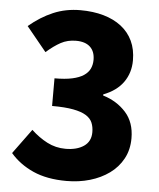

<svg xmlns="http://www.w3.org/2000/svg" viewBox="-54 -805 717 865"><g transform="rotate(5 304.5 -372.0)"><path d="M279 14Q190 14 127.5 -14Q65 -42 24 -90L106 -202Q140 -170 178.5 -150Q217 -130 262 -130Q313 -130 344.5 -151.5Q376 -173 376 -215Q376 -239 368 -258Q360 -277 339 -290Q318 -303 281 -310Q244 -317 185 -317V-442Q233 -442 265 -449Q297 -456 316.5 -469Q336 -482 344.5 -500Q353 -518 353 -540Q353 -578 331 -598.5Q309 -619 267 -619Q229 -619 198.5 -602.5Q168 -586 134 -556L44 -666Q96 -710 152.5 -734Q209 -758 275 -758Q333 -758 380 -744.5Q427 -731 460.5 -705Q494 -679 512 -641Q530 -603 530 -553Q530 -497 500 -454.5Q470 -412 410 -389V-384Q473 -365 513.5 -320Q554 -275 554 -203Q554 -151 532 -110.5Q510 -70 472 -42.5Q434 -15 384.5 -0.5Q335 14 279 14Z"/></g></svg>

Font: Kinto Sans Black
Style: Regular
Weight: 900
Designer: Authors: Ryoko NISHIZUKA  (kana & ideographs); Paul D. Hunt (Latin, Greek & Cyrillic); Wenlong ZHANG  (bopomofo); Sandol
Foundry: Adobe Systems Incorporated, ookami Inc.
Version: Version 0.001